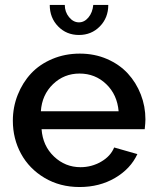

<svg xmlns="http://www.w3.org/2000/svg" viewBox="-20 -750 635 780"><path d="M358.9 -730H419.9Q419.9 -677.7 385.7 -642.8Q351.6 -607.9 300.8 -607.9Q250 -607.9 216.1 -642.8Q182.1 -677.7 182.1 -730H243.2Q243.2 -701.7 260.5 -680.4Q277.8 -659.2 300.8 -659.2Q322.8 -659.2 339.4 -679.2Q356 -699.2 358.9 -730ZM303.2 9.8Q223.6 9.8 161.1 -27.3Q98.6 -64.5 65.4 -125.5Q32.2 -186.5 32.2 -259.8Q32.2 -314.9 52 -364.7Q71.8 -414.6 106.4 -451.7Q141.1 -488.8 192.6 -510.5Q244.1 -532.2 304.2 -532.2Q364.3 -532.2 414.8 -510.3Q465.3 -488.3 499.3 -451.4Q533.2 -414.6 552 -366.2Q570.8 -317.9 570.8 -265.1Q570.8 -251.5 567.9 -225.1H148.9Q153.8 -157.2 199.5 -114Q245.1 -70.8 307.1 -70.8Q352.1 -70.8 390.6 -93Q429.2 -115.2 443.8 -150.9L538.1 -124Q510.3 -64 447.3 -27.1Q384.3 9.8 303.2 9.8ZM146 -297.9H461.9Q456.1 -365.7 411.4 -408.4Q366.7 -451.2 303.2 -451.2Q240.2 -451.2 195.3 -408Q150.4 -364.7 146 -297.9Z"/></svg>

Font: Rawline SemiBold
Style: Regular
Weight: 600
Designer: Matt McInerney, Pablo Impallari, Rodrigo Fuenzalida
Foundry: Matt McInerney, Pablo Impallari, Rodrigo Fuenzalida
Version: Version 4.020;PS 004.020;hotconv 1.0.88;makeotf.lib2.5.64775